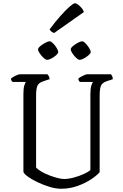

<svg xmlns="http://www.w3.org/2000/svg" viewBox="-20 -1161 754 1181"><path d="M355 0Q324 0 285.5 -11.5Q247 -23 211.5 -40Q176 -57 151.5 -74.5Q127 -92 124 -104V-582Q124 -617 129.5 -635Q135 -653 140 -657H57Q54 -660 51 -664.5Q48 -669 47 -677Q52 -682 63 -688.5Q74 -695 85.5 -699.5Q97 -704 102 -704H272Q276 -700 280 -693Q284 -686 285 -674L246 -661Q218 -652 210 -633Q202 -614 202 -574V-131Q213 -118 234.5 -105.5Q256 -93 282 -83Q308 -73 332.5 -66.5Q357 -60 374 -60Q401 -60 434.5 -69Q468 -78 496 -91Q524 -104 536 -115V-582Q536 -614 541.5 -633Q547 -652 552 -657H471Q468 -661 465 -665Q462 -669 462 -677Q466 -682 477.5 -688.5Q489 -695 500 -699.5Q511 -704 516 -704H663Q666 -700 670 -692Q674 -684 674 -674L635 -661Q609 -652 601 -633.5Q593 -615 593 -570V-102Q576 -82 541 -58.5Q506 -35 458 -17.5Q410 0 355 0ZM469 -793Q461 -793 448 -805.5Q435 -818 425 -833.5Q415 -849 415 -857Q415 -866 428.5 -877.5Q442 -889 459 -898Q476 -907 485 -907Q494 -907 506.5 -894Q519 -881 528.5 -865.5Q538 -850 538 -841Q538 -833 525 -821.5Q512 -810 496 -801.5Q480 -793 469 -793ZM269 -793Q261 -793 248 -805Q235 -817 224.5 -832.5Q214 -848 214 -857Q214 -866 228 -877.5Q242 -889 259 -898Q276 -907 286 -907Q294 -907 306.5 -894.5Q319 -882 328.5 -866Q338 -850 338 -841Q338 -833 325.5 -821.5Q313 -810 296.5 -801.5Q280 -793 269 -793ZM313 -958Q303 -961 295.5 -967.5Q288 -974 285 -980Q319 -1026 351.5 -1062.5Q384 -1099 408 -1120Q432 -1141 441 -1141Q452 -1141 471 -1123.5Q490 -1106 496 -1087Z"/></svg>

Font: Texturina ExtraLight
Style: Regular
Weight: 200
Designer: Guillermo Torres Carreño
Foundry: Omnibus-Type
Version: Version 1.002; ttfautohint (v1.8.3)